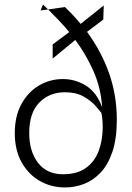

<svg xmlns="http://www.w3.org/2000/svg" viewBox="-20 -824 582 844"><path d="M169 -804Q180.5 -793 191.5 -782.5L158.5 -778ZM266.5 0Q204.5 0 154.2 -29Q104 -58 74.5 -111.5Q45 -165 45 -239Q45 -313 74 -366.2Q103 -419.5 151.2 -448Q199.5 -476.5 256.5 -476.5Q311.5 -476.5 358.2 -447.2Q405 -418 429 -352.5Q423.5 -438 390.5 -512Q357.5 -586 311 -648.5L211.5 -566.5V-628.5L284.5 -683Q262 -710 238.2 -735Q214.5 -760 191.5 -782.5L265.5 -793Q303 -757 334.5 -719L436 -800L434 -738L362.5 -684Q425.5 -598.5 459.5 -502Q493.5 -405.5 493.5 -298Q493.5 -213.5 474 -156.2Q454.5 -99 421.8 -64.8Q389 -30.5 348.8 -15.2Q308.5 0 266.5 0ZM257 -58Q318.5 -58 357 -85.2Q395.5 -112.5 413.5 -159.8Q431.5 -207 431.5 -266.5Q431.5 -288 429.2 -307Q427 -326 424.5 -329.5Q417.5 -338.5 398.5 -360Q379.5 -381.5 346.8 -400Q314 -418.5 265 -418.5Q197.5 -418.5 153 -373.5Q108.5 -328.5 108.5 -239Q108.5 -158.5 147.2 -108.2Q186 -58 257 -58Z"/></svg>

Font: Spline Sans Light
Style: Regular
Weight: 300
Designer: Eben Sorkin, Mirko Velimirovic
Foundry: Sorkin Type
Version: Version 1.000; ttfautohint (v1.8.3)